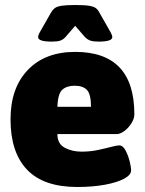

<svg xmlns="http://www.w3.org/2000/svg" viewBox="-20 -738 579 766"><path d="M288 8Q154 8 88 -61Q22 -130 22 -262Q22 -387 91 -459Q160 -531 280 -531Q516 -531 516 -282Q516 -265 504.5 -246.5Q493 -228 476.5 -215.5Q460 -203 445 -203H209Q209 -164 238.5 -148.5Q268 -133 305 -133Q340 -133 370.5 -139.5Q401 -146 423.5 -152Q446 -158 456 -158Q470 -158 480.5 -138.5Q491 -119 497 -95.5Q503 -72 503 -58Q503 -40 475 -25Q447 -10 398.5 -1Q350 8 288 8ZM209 -312H343Q343 -362 327 -379Q311 -396 278 -396Q247 -396 229 -380.5Q211 -365 209 -312ZM186 -572Q132 -572 132 -590Q132 -598 142 -615L183 -687Q190 -699 198.5 -705.5Q207 -712 225.5 -715Q244 -718 280 -718Q317 -718 335.5 -715Q354 -712 362.5 -705.5Q371 -699 377 -687L418 -615Q428 -598 428 -590Q428 -572 374 -572Q352 -572 340.5 -576Q329 -580 319 -590L280 -635L241 -590Q232 -580 220.5 -576Q209 -572 186 -572Z"/></svg>

Font: Asap Black
Style: Regular
Weight: 900
Designer: Pablo Cosgaya
Foundry: Omnibus-Type
Version: Version 3.001; ttfautohint (v1.8.4.7-5d5b)